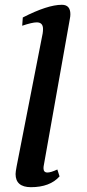

<svg xmlns="http://www.w3.org/2000/svg" viewBox="-20 -776 366 806"><path d="M109.4 9.8Q45.4 9.3 45.4 -45.4Q45.4 -54.7 49.8 -77.6L159.2 -636.2Q160.6 -646 160.6 -654.3Q160.6 -682.1 134.3 -682.1Q115.2 -682.1 73.2 -668L75.7 -702.6Q179.7 -755.9 239.7 -755.9Q275.4 -755.9 275.4 -716.3Q275.4 -707.5 273.4 -697.8L163.1 -77.6L162.6 -69.8Q162.6 -51.8 179.2 -51.8Q193.8 -51.8 220.7 -64.5L230 -35.6Q189.9 9.8 109.4 9.8Z"/></svg>

Font: Kelvinch
Style: Bold Italic
Weight: 700
Italic angle: -10°
Designer: Paul James Miller
Foundry: High-Logic / Made with FontCreator
Version: Version 3.30 September 23, 2016